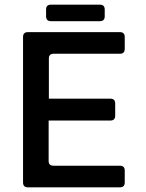

<svg xmlns="http://www.w3.org/2000/svg" viewBox="-20 -805 626 825"><path d="M100 0Q79 0 79 -21V-646Q79 -667 100 -667H495Q516 -667 516 -646V-595Q516 -574 495 -574H211Q190 -574 190 -554V-381H454Q475 -381 475 -360V-308Q475 -287 454 -287H189V-113Q189 -93 210 -93H495Q516 -93 516 -72V-21Q516 0 495 0ZM199 -714Q178 -714 178 -735V-764Q178 -785 199 -785H409Q430 -785 430 -764V-735Q430 -714 409 -714Z"/></svg>

Font: Pitagon Sans Medium
Style: Regular
Weight: 500
Designer: Travis Tran
Foundry: Pitagon
Version: Version 1.001; ttfautohint (v1.8.4.7-5d5b);gftools[0.9.26]